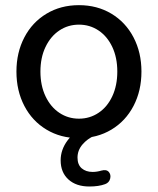

<svg xmlns="http://www.w3.org/2000/svg" viewBox="-20 -516 600 730"><path d="M42.5 -243.9Q42.5 -316.3 72.6 -373.9Q102.7 -431.5 156.8 -463.9Q210.8 -496.4 280.2 -496.4Q349.5 -496.4 403.6 -463.9Q457.6 -431.5 487.7 -373.9Q517.8 -316.3 517.8 -243.9Q517.8 -170.9 487.7 -113.3Q457.6 -55.6 403.6 -23.2Q349.5 9.3 280.2 9.3Q210.8 9.3 156.8 -23.2Q102.7 -55.6 72.6 -113.3Q42.5 -170.9 42.5 -243.9ZM426 -243.9Q426 -296.9 407 -337.3Q388 -377.8 354.7 -400.1Q321.5 -422.3 280.2 -422.3Q238.8 -422.3 205.6 -400.1Q172.3 -377.8 153 -337.3Q133.7 -296.9 133.7 -243.9Q133.7 -190.9 153 -150.1Q172.3 -109.3 205.6 -87.1Q238.8 -64.8 280.2 -64.8Q321.5 -64.8 354.7 -87.1Q388 -109.3 407 -150.1Q426 -190.9 426 -243.9ZM210.6 93.6Q210.6 53.1 236.8 18Q263 -17.1 308.1 -37.9L339.2 0Q312.4 11.4 293.5 33.4Q274.7 55.4 274.7 83.3Q274.7 110.2 290.7 124Q306.8 137.7 332.2 137.7Q348.3 137.7 365.5 132.6Q384.8 127.3 393.7 137.8Q402.7 148.2 398.8 163.4Q394.9 178.6 379.7 184.1Q355.7 193.1 319.7 193.1Q269.5 193.1 240.1 166.3Q210.6 139.4 210.6 93.6Z"/></svg>

Font: SN Pro Thin
Style: Regular
Weight: 200
Designer: Tobias Whetton
Foundry: Supernotes
Version: Version 1.003;Glyphs 3.3 (3324)